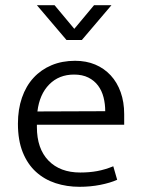

<svg xmlns="http://www.w3.org/2000/svg" viewBox="-20 -710 544 739"><path d="M458 -230H122V-221Q122 -138 166.5 -92Q211 -46 289 -46Q324 -46 354 -51.5Q384 -57 416 -70L431 -18Q404 -6 366 1.5Q328 9 286 9Q237 9 194 -5Q151 -19 118.5 -48.5Q86 -78 67.5 -124Q49 -170 49 -234Q49 -289 64.5 -334Q80 -379 109 -410.5Q138 -442 178.5 -459Q219 -476 269 -476Q312 -476 346.5 -461.5Q381 -447 406 -420Q431 -393 444.5 -355Q458 -317 458 -271ZM385 -282Q385 -310 378.5 -335.5Q372 -361 357.5 -380.5Q343 -400 320 -411.5Q297 -423 265 -423Q207 -423 169.5 -385Q132 -347 124 -281ZM409 -690 295 -556H236L122 -690H190L266 -599L342 -690Z"/></svg>

Font: Ek Mukta Light
Style: Regular
Weight: 300
Designer: Girish Dalvi and Yashodeep Gholap
Foundry: Ek Type
Version: Version 2.538;PS 1.002;hotconv 16.6.51;makeotf.lib2.5.65220;